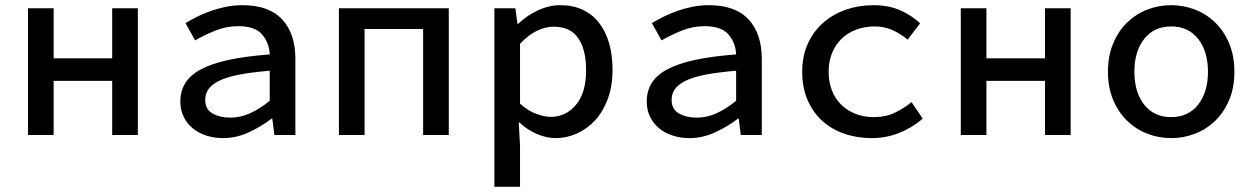

<svg xmlns="http://www.w3.org/2000/svg" viewBox="-20 -521 4840 741"><path d="M88 0V-489H187V-296H413V-489H512V0H413V-209H187V0Z M841 12Q806 12 775.5 2Q745 -8 723 -26.5Q701 -45 688.5 -71Q676 -97 676 -129Q676 -170 695.5 -201Q715 -232 756.5 -254Q798 -276 863.5 -290Q929 -304 1021 -311Q1019 -356 991.5 -388Q964 -420 899 -420Q854 -420 811.5 -403Q769 -386 733 -365L696 -432Q716 -444 741 -456.5Q766 -469 794.5 -479Q823 -489 853.5 -495Q884 -501 916 -501Q1018 -501 1069 -446Q1120 -391 1120 -294V0H1039L1031 -63H1028Q989 -33 940.5 -10.5Q892 12 841 12ZM869 -67Q908 -67 945.5 -84Q983 -101 1021 -132V-248Q949 -242 901 -232.5Q853 -223 824.5 -208.5Q796 -194 784 -176Q772 -158 772 -136Q772 -99 800.5 -83Q829 -67 869 -67Z M1288 0V-489H1712V0H1613V-409H1387V0Z M1888 200V-489H1969L1977 -429H1980Q2013 -461 2056 -481Q2099 -501 2143 -501Q2191 -501 2228.5 -483.5Q2266 -466 2291.5 -433.5Q2317 -401 2330.5 -355Q2344 -309 2344 -252Q2344 -189 2326 -140Q2308 -91 2277.5 -57.5Q2247 -24 2207 -6Q2167 12 2124 12Q2090 12 2053 -3.5Q2016 -19 1985 -48H1982L1987 40V200ZM2105 -70Q2164 -70 2203 -116.5Q2242 -163 2242 -251Q2242 -328 2212 -373Q2182 -418 2116 -418Q2086 -418 2053 -402.5Q2020 -387 1987 -352V-121Q2018 -93 2050 -81.5Q2082 -70 2105 -70Z M2641 12Q2606 12 2575.5 2Q2545 -8 2523 -26.5Q2501 -45 2488.5 -71Q2476 -97 2476 -129Q2476 -170 2495.5 -201Q2515 -232 2556.5 -254Q2598 -276 2663.5 -290Q2729 -304 2821 -311Q2819 -356 2791.5 -388Q2764 -420 2699 -420Q2654 -420 2611.5 -403Q2569 -386 2533 -365L2496 -432Q2516 -444 2541 -456.5Q2566 -469 2594.5 -479Q2623 -489 2653.5 -495Q2684 -501 2716 -501Q2818 -501 2869 -446Q2920 -391 2920 -294V0H2839L2831 -63H2828Q2789 -33 2740.5 -10.5Q2692 12 2641 12ZM2669 -67Q2708 -67 2745.5 -84Q2783 -101 2821 -132V-248Q2749 -242 2701 -232.5Q2653 -223 2624.5 -208.5Q2596 -194 2584 -176Q2572 -158 2572 -136Q2572 -99 2600.5 -83Q2629 -67 2669 -67Z M3345 12Q3288 12 3238.5 -5Q3189 -22 3153 -55Q3117 -88 3096.5 -135.5Q3076 -183 3076 -244Q3076 -305 3098 -353Q3120 -401 3158 -434Q3196 -467 3245.5 -484Q3295 -501 3351 -501Q3411 -501 3456 -480.5Q3501 -460 3531 -431L3483 -368Q3454 -392 3423 -405.5Q3392 -419 3356 -419Q3317 -419 3284 -406.5Q3251 -394 3227.5 -371Q3204 -348 3191 -315.5Q3178 -283 3178 -244Q3178 -205 3190.5 -172.5Q3203 -140 3226.5 -117Q3250 -94 3282 -81.5Q3314 -69 3353 -69Q3398 -69 3433.5 -86Q3469 -103 3498 -127L3541 -63Q3499 -27 3449 -7.5Q3399 12 3345 12Z M3688 0V-489H3787V-296H4013V-489H4112V0H4013V-209H3787V0Z M4500 12Q4452 12 4408 -5Q4364 -22 4330 -55Q4296 -88 4276 -135.5Q4256 -183 4256 -244Q4256 -305 4276 -353Q4296 -401 4330 -434Q4364 -467 4408 -484Q4452 -501 4500 -501Q4548 -501 4592 -484Q4636 -467 4670 -434Q4704 -401 4724 -353Q4744 -305 4744 -244Q4744 -183 4724 -135.5Q4704 -88 4670 -55Q4636 -22 4592 -5Q4548 12 4500 12ZM4500 -69Q4566 -69 4604 -117Q4642 -165 4642 -244Q4642 -323 4604 -371Q4566 -419 4500 -419Q4434 -419 4396 -371Q4358 -323 4358 -244Q4358 -165 4396 -117Q4434 -69 4500 -69Z"/></svg>

Font: Source Code Pro Medium
Style: Regular
Weight: 500
Monospace: yes
Designer: Paul D. Hunt, Teo Tuominen
Foundry: Adobe Systems Incorporated
Version: Version 2.030;PS 1.000;hotconv 16.6.51;makeotf.lib2.5.65220